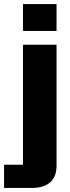

<svg xmlns="http://www.w3.org/2000/svg" viewBox="-67 -757 345 944"><path d="M-47 167V53H46V-537H211V57Q211 113 179 140Q147 167 92 167ZM46 -605V-737H211V-605Z"/></svg>

Font: Hubot Sans Condensed ExtraLight
Style: Bold
Weight: 700
Version: Version 2.000